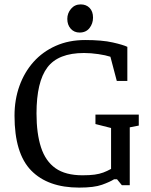

<svg xmlns="http://www.w3.org/2000/svg" viewBox="-20 -842 685 873"><path d="M340 11Q198 11 122 -66.5Q46 -144 46 -316Q46 -389 68.5 -451.5Q91 -514 132.5 -560.5Q174 -607 233.5 -633.5Q293 -660 367 -660Q444 -660 492.5 -649Q541 -638 559 -629V-474H511L482 -584Q461 -591 427 -596Q393 -601 362 -601Q245 -601 195.5 -535.5Q146 -470 146 -326Q146 -235 166.5 -172Q187 -109 232.5 -77Q278 -45 355 -45Q388 -45 410 -48Q432 -51 449.5 -57.5Q467 -64 485 -74V-260L414 -278V-321H611V-271L570 -263V0H534L512 -27H499Q480 -15 444 -2Q408 11 340 11ZM342 -694Q317 -694 301.5 -711.5Q286 -729 286 -756Q286 -782 303 -802Q320 -822 347 -822Q372 -822 387.5 -806Q403 -790 403 -762Q403 -735 387 -714.5Q371 -694 342 -694Z"/></svg>

Font: Faustina Light
Style: Regular
Weight: 400
Version: Version 1.200